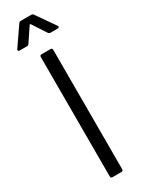

<svg xmlns="http://www.w3.org/2000/svg" viewBox="-235 -921 707 947"><g transform="rotate(-30 118.5 -447.0)"><path d="M83 -10V-690Q83 -700 93 -700H144Q154 -700 154 -690V-10Q154 0 144 0H93Q83 0 83 -10ZM2 -782 75 -888Q79 -894 87 -894H146Q154 -894 158 -888L232 -782Q234 -780 234 -776Q234 -774 232 -772Q230 -770 226 -770H184Q177 -770 172 -777L121 -855Q120 -857 118 -857Q116 -857 115 -855L62 -776Q58 -770 50 -770H9Q3 -770 1 -773.5Q-1 -777 2 -782Z"/></g></svg>

Font: Barlow Semi Condensed
Style: Regular
Weight: 400
Width: 4
Designer: Jeremy Tribby
Foundry: Tribby Type
Version: Version 1.408;December 10, 2018;FontCreator 11.5.0.2430 64-b